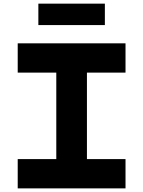

<svg xmlns="http://www.w3.org/2000/svg" viewBox="-20 -1039 790 1059"><path d="M77.7 0V-161.5H290.5V-638.5H77.7V-800H672.3V-638.5H459.5V-161.5H672.3V0ZM191.6 -900.7V-1018.9H558.4V-900.7Z"/></svg>

Font: Martian Mono SemiExpanded
Style: Regular
Weight: 400
Width: 6
Monospace: yes
Designer: Roman Shamin
Foundry: Evil Martians
Version: Version 1.000